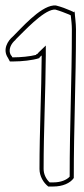

<svg xmlns="http://www.w3.org/2000/svg" viewBox="-20 -652 307 700"><path d="M9 -441 16 -428H31C58 -428 99 -432 123 -440L124 -441L125 -444C128 -446 129 -447 132 -450C131 -313 124 -176 124 -36C124 -10 138 14 156 28H174C208 28 236 16 249 -3C249 -193 257 -356 257 -545C257 -568 253 -592 252 -613L251 -607L238 -613C222 -620 204 -627 184 -632H175C124 -627 55 -546 27 -519C9 -504 -12 -472 9 -441ZM21 -449C7 -470 21 -494 37 -507V-508C67 -537 135 -612 176 -617H182C200 -612 217 -605 232 -599L238 -596C240 -579 242 -561 242 -545C242 -358 234 -195 234 -8C223 4 202 13 174 13H161C148 1 139 -17 139 -36C139 -175 146 -313 147 -450V-486L121 -461C118 -458 119 -458 117 -456L112 -454V-452C89 -446 54 -443 31 -443H25L22 -449Z"/></svg>

Font: Snowfall
Style: BlkOl
Weight: 900
Designer: Jasper
Foundry: Cannot Into Space Fonts
Version: Version 0.9